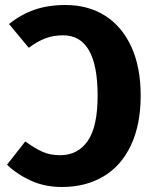

<svg xmlns="http://www.w3.org/2000/svg" viewBox="-20 -730 615 767"><path d="M542 -348Q542 -232 503 -149.5Q464 -67 393 -25Q322 17 228 17Q159 17 104 -8Q49 -33 8 -72L81 -165Q118 -138 149 -124Q180 -110 220 -110Q291 -110 330.5 -167Q370 -224 370 -348Q370 -589 232 -589Q193 -589 160.5 -576.5Q128 -564 95 -539L16 -634Q63 -672 117.5 -691Q172 -710 242 -710Q332 -710 399.5 -667.5Q467 -625 504.5 -543.5Q542 -462 542 -348Z"/></svg>

Font: FiraGOUPP
Style: Bold
Weight: 700
Designer: bBox Type
Foundry: bBox Type GmbH
Version: Version 1.001